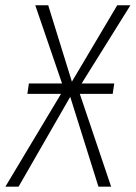

<svg xmlns="http://www.w3.org/2000/svg" viewBox="-48 -704 512 724"><path d="M443.8 -684.1 259.8 -389.2H382.8L377 -350.1H252.9L371.1 0H323.2L216.8 -338.9L22 0H-27.8L182.1 -350.1H55.2L61 -389.2H186L85 -684.1H133.8L223.1 -396L394 -684.1Z"/></svg>

Font: Fira Sans Compressed ExtraLight
Style: Italic
Weight: 250
Width: 3
Italic angle: -8°
Designer: Carrois Corporate & Edenspiekermann AG
Foundry: Carrois Corporate GbR & Edenspiekermann AG
Version: Version 4.203;PS 004.203;hotconv 1.0.88;makeotf.lib2.5.64775